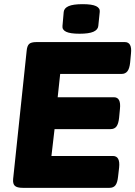

<svg xmlns="http://www.w3.org/2000/svg" viewBox="-20 -902 650 922"><path d="M89 0Q62 0 51.5 -9.5Q41 -19 43 -42L108 -658Q110 -681 119.5 -690.5Q129 -700 156 -700H579Q615 -700 609 -645L605 -602Q602 -573 592 -560Q582 -547 564 -547H269L257 -435H527Q562 -435 556 -379L552 -337Q549 -308 539.5 -295Q530 -282 511 -282H242L227 -153H522Q558 -153 552 -97L547 -54Q544 -25 534.5 -12.5Q525 0 506 0ZM362 -740Q317 -740 297.5 -749.5Q278 -759 280 -777L286 -845Q288 -863 309.5 -872.5Q331 -882 377 -882Q422 -882 441.5 -872.5Q461 -863 459 -845L452 -777Q450 -759 428.5 -749.5Q407 -740 362 -740Z"/></svg>

Font: Asap Semi Expanded Semi Expanded ExtraBold
Style: Italic
Weight: 800
Width: 6
Italic angle: -6°
Designer: Pablo Cosgaya
Foundry: Omnibus-Type
Version: Version 3.001; ttfautohint (v1.8.4.7-5d5b)